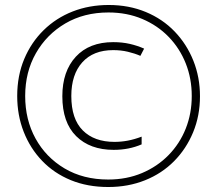

<svg xmlns="http://www.w3.org/2000/svg" viewBox="-20 -742 871 770"><path d="M414 8Q331 8 264 -19.5Q197 -47 149 -97Q101 -147 75 -213.5Q49 -280 49 -357Q49 -438 77 -505Q105 -572 155 -621Q205 -670 271.5 -696Q338 -722 416 -722Q497 -722 564.5 -694Q632 -666 680.5 -615.5Q729 -565 755.5 -498.5Q782 -432 782 -356Q782 -278 754.5 -211.5Q727 -145 678 -95.5Q629 -46 561.5 -19Q494 8 414 8ZM414 -22Q488 -22 549.5 -48Q611 -74 656 -120Q701 -166 725 -226.5Q749 -287 749 -357Q749 -427 725 -487.5Q701 -548 656.5 -594Q612 -640 550.5 -666Q489 -692 415 -692Q317 -692 242 -648Q167 -604 124 -528.5Q81 -453 81 -357Q81 -262 122.5 -186.5Q164 -111 239 -66.5Q314 -22 414 -22ZM436 -141Q341 -141 285.5 -196Q230 -251 230 -356Q230 -456 284 -514.5Q338 -573 434 -573Q470 -573 500.5 -566Q531 -559 558 -547L543 -518Q520 -528 492.5 -534.5Q465 -541 434 -541Q354 -541 310 -492Q266 -443 266 -357Q266 -265 312 -219Q358 -173 439 -173Q466 -173 492.5 -178Q519 -183 548 -194V-163Q497 -141 436 -141Z"/></svg>

Font: Noto Sans Kannada Condensed ExtraLight
Style: Regular
Weight: 200
Width: 3
Designer: Jelle Bosma - Monotype Design Team
Foundry: Monotype Imaging Inc.
Version: Version 2.005; ttfautohint (v1.8.4.7-5d5b)